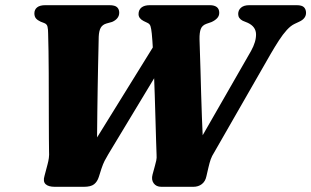

<svg xmlns="http://www.w3.org/2000/svg" viewBox="-20 -720 1200 740"><path d="M586.5 -565.5 627 -506 398 -126.5Q389 -111.5 383 -99.8Q377 -88 371 -70L361 -38.5Q355 -19.5 342.5 -9.8Q330 0 303 0H191.5Q166.5 0 155.8 -10.2Q145 -20.5 151.5 -42L163.5 -87.5Q166.5 -98.5 168.2 -110.5Q170 -122.5 169 -138.5Q168.5 -154 168.5 -185.5Q168.5 -217 168.2 -258.5Q168 -300 168 -346Q168 -392 167.8 -437.5Q167.5 -483 167 -522.8Q166.5 -562.5 165.5 -591Q165.5 -606 163.2 -616.8Q161 -627.5 149.5 -631.5L136.5 -636.5Q124.5 -642 118.5 -649.2Q112.5 -656.5 112.5 -668.5Q112.5 -683 123 -691.5Q133.5 -700 154.5 -700H401.5Q423 -700 431.2 -692.2Q439.5 -684.5 439.5 -671Q439.5 -659 432.2 -650Q425 -641 412 -635.5L390.5 -629.5Q375 -625 368.2 -613Q361.5 -601 360.5 -578.5Q360 -560.5 359.5 -531.2Q359 -502 358 -464.2Q357 -426.5 356.5 -383.2Q356 -340 355.2 -294.2Q354.5 -248.5 354.2 -202.8Q354 -157 354.5 -114.5L302 -106ZM898 -666Q898 -681 909 -690.5Q920 -700 940.5 -700H1123.5Q1144 -700 1151.8 -691.8Q1159.5 -683.5 1159.5 -670.5Q1159.5 -648 1132.5 -636L1115.5 -628Q1100.5 -621 1085.5 -604.5Q1070.5 -588 1055.2 -564.5Q1040 -541 1024 -513.5L805.5 -132.5Q796.5 -118.5 792 -105.5Q787.5 -92.5 783 -73L775.5 -40.5Q771.5 -21 758 -10.5Q744.5 0 725 0H602Q582 0 572.2 -13.8Q562.5 -27.5 568 -47.5L577 -80.5Q580 -90.5 582.2 -101.2Q584.5 -112 583.5 -122.5Q582.5 -145 581.5 -181Q580.5 -217 579.2 -261Q578 -305 576.5 -352Q575 -399 573.2 -444Q571.5 -489 569.5 -527.2Q567.5 -565.5 565 -590.5Q563 -610 560 -619.2Q557 -628.5 547 -632.5L533.5 -639Q524.5 -643.5 519.2 -650.2Q514 -657 514 -665.5Q514 -682 525.2 -691Q536.5 -700 557 -700H789Q806 -700 815.5 -692.8Q825 -685.5 825 -670.5Q825 -658.5 816.8 -649.8Q808.5 -641 795 -635L775 -628Q759 -622 753.8 -608.2Q748.5 -594.5 749 -568Q749.5 -551.5 750.5 -519.8Q751.5 -488 752.8 -447Q754 -406 755.2 -360Q756.5 -314 758.2 -268.8Q760 -223.5 761.8 -183.5Q763.5 -143.5 765.5 -113.5L714 -116.5L947.5 -523.5Q967.5 -559.5 966.8 -588.5Q966 -617.5 935 -632L915.5 -640Q898 -649 898 -666Z"/></svg>

Font: Fraunces ExtraBold
Style: Italic
Weight: 800
Italic angle: -16°
Version: Version 1.000;[b76b70a41]